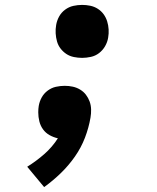

<svg xmlns="http://www.w3.org/2000/svg" viewBox="-20 -558 640 783"><path d="M315 -322Q298 -322 281 -325.5Q264 -329 250.5 -338Q237 -347 227 -360Q217 -373 212.5 -389Q208 -405 207 -422Q206 -439 209 -456Q212 -474 221 -490.5Q230 -507 245.5 -518.5Q261 -530 279 -534Q297 -538 315 -538Q332 -538 348.5 -534.5Q365 -531 379 -522Q393 -513 402.5 -500Q412 -487 417 -471Q422 -455 423 -438Q424 -421 421 -404Q418 -386 408.5 -369.5Q399 -353 384 -341.5Q369 -330 350.5 -326Q332 -322 315 -322ZM160 205 91 122Q128 99 160.5 70.5Q193 42 216 6Q198 2 182 -7Q166 -16 155.5 -30.5Q145 -45 140.5 -63Q136 -81 136 -100Q136 -107 136.5 -113.5Q137 -120 138 -126Q141 -144 150 -160.5Q159 -177 174.5 -188.5Q190 -200 208 -204Q226 -208 244 -208Q261 -208 277 -204.5Q293 -201 307 -192.5Q321 -184 330.5 -171.5Q340 -159 345.5 -144Q351 -129 351.5 -112Q352 -95 349 -78Q342 -37 326.5 3.5Q311 44 285.5 80.5Q260 117 228 148Q196 179 160 205Z"/></svg>

Font: Iosevka Slab HvExObl
Style: Regular
Weight: 900
Width: 7
Italic angle: -9°
Monospace: yes
Designer: Belleve Invis
Foundry: Belleve Invis
Version: Version 11.1.1; ttfautohint (v1.8.3)